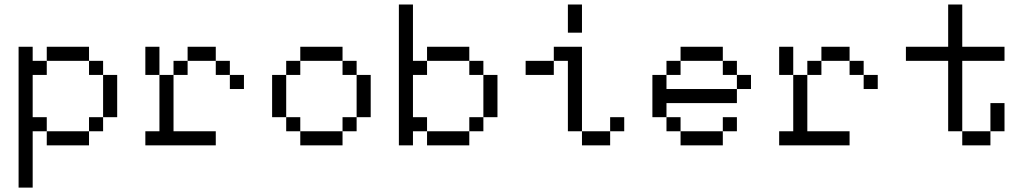

<svg xmlns="http://www.w3.org/2000/svg" viewBox="-20 -645 4540 852"><path d="M437.5 -312.5V-125H500V-312.5ZM62.5 187.5H125V-62.5H187.5V-125H125V-312.5H187.5V-375H125V-437.5H62.5ZM187.5 0H375V-62.5H187.5ZM187.5 -375H375V-437.5H187.5ZM375 -62.5H437.5V-125H375ZM375 -312.5H437.5V-375H375Z M625 0H937.5V-62.5H750V-312.5H687.5V-62.5H625ZM625 -312.5H687.5V-437.5H625ZM750 -312.5H812.5V-375H750ZM812.5 -375H937.5V-437.5H812.5ZM937.5 -312.5H1000V-375H937.5ZM1000 -250H1062.5V-312.5H1000Z M1187.5 -312.5V-125H1250V-312.5ZM1250 -62.5H1312.5V-125H1250ZM1250 -312.5H1312.5V-375H1250ZM1312.5 0H1500V-62.5H1312.5ZM1312.5 -375H1500V-437.5H1312.5ZM1500 -62.5H1562.5V-125H1500ZM1500 -312.5H1562.5V-375H1500ZM1562.5 -125H1625V-312.5H1562.5Z M2125 -312.5V-125H2187.5V-312.5ZM1750 0H1812.5V-62.5H1875V-125H1812.5V-312.5H1875V-375H1812.5V-625H1750ZM1875 0H2062.5V-62.5H1875ZM1875 -375H2062.5V-437.5H1875ZM2062.5 -62.5H2125V-125H2062.5ZM2062.5 -312.5H2125V-375H2062.5Z M2562.5 0H2687.5V-62.5H2562.5ZM2312.5 -312.5H2437.5V-375H2312.5ZM2437.5 -375H2500V-62.5H2562.5V-437.5H2437.5ZM2500 -500H2562.5V-625H2500ZM2687.5 -62.5H2750V-125H2687.5Z M2875 -312.5V-125H2937.5V-187.5H3250V-250H2937.5V-312.5ZM2937.5 -62.5H3000V-125H2937.5ZM2937.5 -312.5H3000V-375H2937.5ZM3000 0H3187.5V-62.5H3000ZM3000 -375H3187.5V-437.5H3000ZM3187.5 -62.5H3250V-125H3187.5ZM3187.5 -312.5H3250V-375H3187.5ZM3250 -250H3312.5V-312.5H3250Z M3437.5 0H3750V-62.5H3562.5V-312.5H3500V-62.5H3437.5ZM3437.5 -312.5H3500V-437.5H3437.5ZM3562.5 -312.5H3625V-375H3562.5ZM3625 -375H3750V-437.5H3625ZM3750 -312.5H3812.5V-375H3750ZM3812.5 -250H3875V-312.5H3812.5Z M4000 -375H4187.5V-62.5H4250V-375H4437.5V-437.5H4250V-625H4187.5V-437.5H4000ZM4250 0H4375V-62.5H4250ZM4375 -62.5H4437.5V-187.5H4375Z"/></svg>

Font: ChillMoonMono
Style: Regular
Weight: 400
Designer: Warren2060
Foundry: ChillType
Version: Version 1.000;Glyphs 3.1.1 (3135)